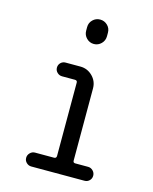

<svg xmlns="http://www.w3.org/2000/svg" viewBox="-114 -836 729 913"><g transform="rotate(15 250.0 -380.0)"><path d="M213.9 -709Q213.9 -730.5 229 -745.1Q244.1 -759.8 265.1 -759.8Q286.1 -759.8 301.3 -745.1Q316.4 -730.5 316.4 -709V-691.4Q316.4 -669.9 301.3 -654.8Q286.1 -639.6 265.1 -639.6Q244.1 -639.6 229 -654.8Q213.9 -669.9 213.9 -691.4ZM128.9 0Q115.2 0 105 -9.8Q94.7 -19.5 94.7 -33.7Q94.7 -47.9 105 -58.1Q115.2 -68.4 128.9 -68.4H222.7Q233.4 -68.4 234.4 -79.1V-441.4Q234.4 -452.1 222.7 -452.1H159.2Q145.5 -452.1 135.3 -461.9Q125 -471.7 125 -485.8Q125 -500 134.8 -509.8Q144.5 -519.5 159.2 -519.5H231.4Q266.6 -519.5 291.5 -494.6Q316.4 -469.7 316.4 -434.6V-79.1Q316.4 -68.4 327.1 -68.4H390.6Q404.3 -68.4 414.6 -58.1Q424.8 -47.9 424.8 -33.7Q424.8 -19.5 415 -9.8Q405.3 0 390.6 0Z"/></g></svg>

Font: Rounded-X Mgen+ 1m regular
Style: Regular
Weight: 400
Designer: [Source Han Sans]
Ryoko NISHIZUKA  (kana & ideographs); Paul D. Hunt (Latin, Greek & Cyrillic); Wenlong ZHANG  (bopomofo
Version: Version 1.059.20150602